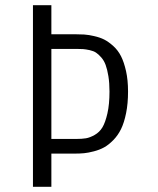

<svg xmlns="http://www.w3.org/2000/svg" viewBox="-20 -720 610 740"><path d="M268.5 -588Q289 -588 304.2 -587Q319.5 -586 342.2 -581Q365 -576 381.8 -567.5Q398.5 -559 416.8 -542.5Q435 -526 446.5 -503.2Q458 -480.5 465.8 -445.8Q473.5 -411 473.5 -367Q473.5 -321 466 -284Q458.5 -247 446.5 -222.5Q434.5 -198 416.5 -179.8Q398.5 -161.5 381.2 -152Q364 -142.5 342 -136.8Q320 -131 303.8 -129.5Q287.5 -128 268.5 -128H178V0H107V-700H178V-588ZM274 -184.5Q295.5 -184.5 311 -187Q326.5 -189.5 345 -200Q363.5 -210.5 374.8 -229.2Q386 -248 394 -283Q402 -318 402 -367Q402 -400 397.8 -426.2Q393.5 -452.5 387.2 -469.5Q381 -486.5 370.2 -498.8Q359.5 -511 350 -517.2Q340.5 -523.5 325.5 -526.8Q310.5 -530 300.2 -530.8Q290 -531.5 274 -531.5H178V-184.5Z"/></svg>

Font: League Mono Narrow Light
Style: Regular
Weight: 300
Width: 3
Designer: Tyler Finck
Foundry: The League of Moveable Type / Tyler Finck
Version: Version 2.210